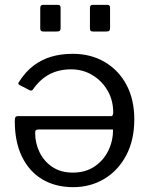

<svg xmlns="http://www.w3.org/2000/svg" viewBox="-20 -762 621 792"><path d="M230 -730V-647Q230 -638 226.5 -635Q223 -632 213 -632H160Q152 -632 149 -635Q146 -638 146 -645V-729Q146 -742 157 -742H219Q230 -742 230 -730ZM434 -730V-647Q434 -638 430.5 -635Q427 -632 417 -632H365Q356 -632 353.5 -635Q351 -638 351 -645V-729Q351 -742 362 -742H423Q434 -742 434 -730ZM447 -298Q447 -348 424 -388Q401 -428 361.5 -452Q322 -476 273 -476Q223 -476 184 -455.5Q145 -435 116 -393Q113 -389 110 -388.5Q107 -388 102 -390L61 -411Q51 -416 59 -425Q85 -466 118 -491Q151 -516 191 -528Q231 -540 280 -540Q355 -540 412.5 -506Q470 -472 502 -411.5Q534 -351 534 -270Q534 -184 500.5 -121Q467 -58 410 -24Q353 10 282 10Q209 10 155 -22Q101 -54 71 -115Q41 -176 41 -262Q41 -269 42.5 -276Q44 -283 55 -283H439Q443 -283 445 -287.5Q447 -292 447 -298ZM142 -228Q132 -228 128.5 -225.5Q125 -223 125 -214Q125 -171 143.5 -133.5Q162 -96 196.5 -73Q231 -50 280 -50Q333 -50 370.5 -75.5Q408 -101 427.5 -142Q447 -183 446 -228Z"/></svg>

Font: Libre Franklin
Style: Regular
Weight: 400
Designer: Pablo Impallari, Rodrigo Fuenzalida, Nhung Nguyen
Foundry: Impallari Type
Version: Version 3.000